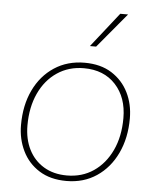

<svg xmlns="http://www.w3.org/2000/svg" viewBox="-53 -779 673 833"><g transform="rotate(5 283.5 -362.5)"><path d="M267 9Q197 9 148.5 -21.5Q100 -52 75 -103.5Q50 -155 50 -216Q50 -302 81.5 -368Q113 -434 170 -471.5Q227 -509 302 -509Q372 -509 420 -478.5Q468 -448 493 -397.5Q518 -347 518 -285Q518 -200 486.5 -133.5Q455 -67 398.5 -29Q342 9 267 9ZM267 -15Q333 -15 383 -49Q433 -83 461.5 -143.5Q490 -204 490 -284Q490 -374 439 -429.5Q388 -485 301 -485Q235 -485 184.5 -451Q134 -417 106 -356.5Q78 -296 78 -217Q78 -157 101 -111.5Q124 -66 166.5 -40.5Q209 -15 267 -15ZM437 -734H471L345 -583H318Z"/></g></svg>

Font: Work Sans ExtraLight
Style: Italic
Weight: 200
Italic angle: -13°
Designer: Wei Huang
Foundry: Wei Huang
Version: Version 2.012; ttfautohint (v1.8.3)